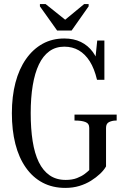

<svg xmlns="http://www.w3.org/2000/svg" viewBox="-20 -908 610 938"><path d="M259 -759H330L413 -877V-888H391L294 -808H303L203 -888H175V-877ZM498 -283V-95Q488 -77 469 -59Q450 -41 424.5 -25Q399 -9 367.5 0.5Q336 10 299 10Q237 10 188.5 -15.5Q140 -41 106 -89.5Q72 -138 55 -205Q38 -272 38 -355Q38 -437 55.5 -504Q73 -571 107 -619.5Q141 -668 188 -694Q235 -720 294 -720Q340 -720 375 -703Q410 -686 433.5 -654Q457 -622 467 -578L443 -593L455 -710H490V-518H454Q441 -573 418.5 -608.5Q396 -644 365 -662Q334 -680 294 -680Q252 -680 221 -657.5Q190 -635 170 -593Q150 -551 140 -491Q130 -431 130 -355Q130 -279 139.5 -218.5Q149 -158 169.5 -116Q190 -74 222.5 -51.5Q255 -29 301 -29Q333 -29 356 -38Q379 -47 393.5 -58Q408 -69 416 -77V-283Q416 -305 397 -312Q378 -319 350 -319H344V-348H550V-319H545Q529 -319 513.5 -312Q498 -305 498 -283Z"/></svg>

Font: Roboto Serif 120pt ExtraCondensed
Style: Regular
Weight: 400
Width: 2
Designer: Greg Gazdowicz
Foundry: Commercial Type
Version: Version 1.008